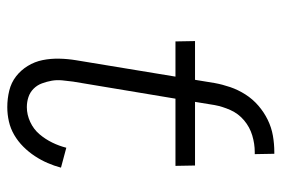

<svg xmlns="http://www.w3.org/2000/svg" viewBox="-146 -638 791 540"><g transform="rotate(90 250.0 -367.5)"><path d="M281 8Q257 8 234.5 2.5Q212 -3 194.5 -16.5Q177 -30 165 -49.5Q153 -69 148.5 -91.5Q144 -114 144.5 -138Q145 -162 149 -186L195 -465H96L95 -520H204L213 -575Q217 -597 224.5 -619Q232 -641 245 -661.5Q258 -682 276.5 -698Q295 -714 316.5 -724.5Q338 -735 361 -739Q384 -743 407 -743H412L413 -688H407Q384 -688 360.5 -681Q337 -674 318 -658Q299 -642 289 -619.5Q279 -597 275 -575L266 -520H445L446 -465H257L209 -177Q207 -162 205.5 -146.5Q204 -131 206.5 -117Q209 -103 214 -89.5Q219 -76 229 -66Q239 -56 252.5 -51.5Q266 -47 281 -47Q302 -47 322.5 -56.5Q343 -66 357 -82.5Q371 -99 380.5 -118.5Q390 -138 395 -158L451 -143Q446 -124 438 -105.5Q430 -87 418.5 -69.5Q407 -52 392 -37Q377 -22 359 -11.5Q341 -1 321 3.5Q301 8 281 8Z"/></g></svg>

Font: Iosevka SS18 Light
Style: Italic
Weight: 300
Italic angle: -9°
Monospace: yes
Designer: Belleve Invis
Foundry: Belleve Invis
Version: Version 25.1.1; ttfautohint (v1.8.4)